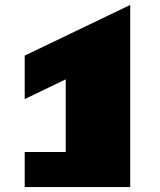

<svg xmlns="http://www.w3.org/2000/svg" viewBox="-20 -757 647 777"><path d="M80 0V-142H246V-436L80 -356V-532L507 -737V0Z"/></svg>

Font: Stalin One
Style: Regular
Weight: 400
Designer: Jovanny Lemonad
Foundry: Alexey Maslov, Jovanny Lemonad
Version: Version 3.002; ttfautohint (v0.91) -l 8 -r 50 -G 200 -x 0 -w